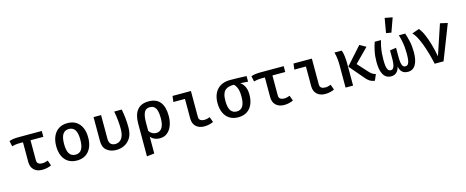

<svg xmlns="http://www.w3.org/2000/svg" viewBox="-46 -1683 6693 2760"><g transform="rotate(-15 3300.0 -303.0)"><path d="M518 -528V-441H169.5Q149 -441 130.2 -439.8Q111.5 -438.5 92.2 -435.2Q73 -432 50 -425.5L32.5 -508Q63 -519.5 97.8 -523.8Q132.5 -528 175 -528ZM327 -457V-143.5Q327 -107.5 349 -92.2Q371 -77 406 -77Q427 -77 448.5 -82Q470 -87 490 -94.5L518 -16.5Q497 -5 460.5 4.2Q424 13.5 382.5 13.5Q305 13.5 260 -29.5Q215 -72.5 215 -147.5V-457Z M900.5 -542Q978 -542 1031 -507.5Q1084 -473 1111.2 -411Q1138.5 -349 1138.5 -265Q1138.5 -181.5 1110.8 -118.8Q1083 -56 1029.8 -21.2Q976.5 13.5 900 13.5Q823.5 13.5 770.2 -20.2Q717 -54 689.2 -116.5Q661.5 -179 661.5 -264Q661.5 -346.5 689.2 -409Q717 -471.5 770.5 -506.8Q824 -542 900.5 -542ZM900.5 -455Q840 -455 809.5 -408.8Q779 -362.5 779 -264Q779 -166 809.2 -119.5Q839.5 -73 900 -73Q960.5 -73 990.8 -119.5Q1021 -166 1021 -265Q1021 -362.5 991 -408.8Q961 -455 900.5 -455Z M1708 -528Q1720 -464.5 1727.5 -399Q1735 -333.5 1735 -255.5Q1735 -161.5 1699.5 -102.2Q1664 -43 1607 -14.8Q1550 13.5 1485.5 13.5Q1399.5 13.5 1344 -31.8Q1288.5 -77 1288.5 -168V-528H1400.5V-176.5Q1400.5 -123 1424.5 -98Q1448.5 -73 1491.5 -73Q1516.5 -73 1539.8 -82.5Q1563 -92 1581.8 -113.8Q1600.5 -135.5 1611.5 -172.2Q1622.5 -209 1622.5 -263.5Q1622.5 -322.5 1616 -390Q1609.5 -457.5 1596 -528Z M2108 -542Q2226 -542 2281.5 -470.5Q2337 -399 2337 -265Q2337 -188.5 2314 -125.5Q2291 -62.5 2245.2 -24.5Q2199.5 13.5 2131 13.5Q2090 13.5 2055.8 -1.2Q2021.5 -16 1996 -45.5V203L1884 215.5V-272Q1884 -403.5 1940.2 -472.8Q1996.5 -542 2108 -542ZM2106 -456.5Q2044.5 -456.5 2020.2 -405.8Q1996 -355 1996 -253.5V-133Q2014.5 -104 2041.8 -89Q2069 -74 2101 -74Q2158.5 -74 2188.5 -121.8Q2218.5 -169.5 2218.5 -264.5Q2218.5 -332 2206.2 -374.5Q2194 -417 2169 -436.8Q2144 -456.5 2106 -456.5Z M2625.5 -440.5H2453L2464 -528H2737.5V-143.5Q2737.5 -107.5 2759.8 -92.2Q2782 -77 2817.5 -77Q2838.5 -77 2859.8 -82Q2881 -87 2901 -94.5L2929 -16.5Q2908 -5 2871.5 4.2Q2835 13.5 2793.5 13.5Q2716.5 13.5 2671 -29.5Q2625.5 -72.5 2625.5 -147.5Z M3321 -535Q3379 -535 3446.2 -533.2Q3513.5 -531.5 3566 -528.5V-445L3428.5 -455L3371 -455.5Q3327 -456.5 3291.5 -449.5Q3256 -442.5 3231 -422.2Q3206 -402 3192.5 -363.5Q3179 -325 3179 -263Q3179 -165 3209.5 -119Q3240 -73 3300 -73Q3359 -73 3389 -119.2Q3419 -165.5 3419 -263.5Q3419 -348 3399.2 -393.5Q3379.5 -439 3350 -461L3436.5 -462.5Q3480.5 -439.5 3508.8 -389.5Q3537 -339.5 3537 -261Q3537 -177 3509.2 -115.2Q3481.5 -53.5 3428.5 -20Q3375.5 13.5 3300 13.5Q3224.5 13.5 3171 -20.2Q3117.5 -54 3089.5 -116.2Q3061.5 -178.5 3061.5 -263Q3061.5 -345 3091.5 -406.2Q3121.5 -467.5 3179.2 -501.2Q3237 -535 3321 -535Z M4118 -528V-441H3769.5Q3749 -441 3730.2 -439.8Q3711.5 -438.5 3692.2 -435.2Q3673 -432 3650 -425.5L3632.5 -508Q3663 -519.5 3697.8 -523.8Q3732.5 -528 3775 -528ZM3927 -457V-143.5Q3927 -107.5 3949 -92.2Q3971 -77 4006 -77Q4027 -77 4048.5 -82Q4070 -87 4090 -94.5L4118 -16.5Q4097 -5 4060.5 4.2Q4024 13.5 3982.5 13.5Q3905 13.5 3860 -29.5Q3815 -72.5 3815 -147.5V-457Z M4425.5 -440.5H4253L4264 -528H4537.5V-143.5Q4537.5 -107.5 4559.8 -92.2Q4582 -77 4617.5 -77Q4638.5 -77 4659.8 -82Q4681 -87 4701 -94.5L4729 -16.5Q4708 -5 4671.5 4.2Q4635 13.5 4593.5 13.5Q4516.5 13.5 4471 -29.5Q4425.5 -72.5 4425.5 -147.5Z M5247 -541.5 5340 -489 5138.5 -285.5 5271.5 -139Q5298.5 -109 5320 -95.8Q5341.5 -82.5 5369 -76L5330.5 14Q5299 10 5275 -1Q5251 -12 5230.2 -30.8Q5209.5 -49.5 5187.5 -77L5013.5 -281ZM4982.5 -528Q4997.5 -486 5003.5 -432.8Q5009.5 -379.5 5009.5 -329V0H4897.5V-343Q4897.5 -392.5 4891.8 -437.8Q4886 -483 4873.5 -528Z M5926.5 -528Q5946 -472 5962 -399.2Q5978 -326.5 5978 -240Q5978 -119 5939.2 -52.8Q5900.5 13.5 5825 13.5Q5773 13.5 5741.2 -13.8Q5709.5 -41 5699 -98.5Q5685.5 -43 5654.5 -14.8Q5623.5 13.5 5574.5 13.5Q5498.5 13.5 5460.2 -51.2Q5422 -116 5422 -240Q5422 -326.5 5437.5 -399.8Q5453 -473 5472.5 -528H5566Q5550 -474.5 5541.5 -427.2Q5533 -380 5529.5 -335.2Q5526 -290.5 5526 -243Q5526 -190.5 5531.5 -152.2Q5537 -114 5551.2 -93.5Q5565.5 -73 5591 -73Q5616.5 -73 5630 -93.2Q5643.5 -113.5 5648.5 -149.2Q5653.5 -185 5653.5 -232V-351L5746.5 -365.5V-233.5Q5746.5 -182 5751.8 -146.2Q5757 -110.5 5770.5 -91.8Q5784 -73 5810 -73Q5836 -73 5850 -93.5Q5864 -114 5869 -152.2Q5874 -190.5 5874 -243Q5874 -290.5 5870.2 -335.2Q5866.5 -380 5857.2 -427.2Q5848 -474.5 5832 -528ZM5699.5 -822.5 5813 -800.5 5738.5 -592.5 5662 -605.5Z M6224 0Q6208 -74 6186.5 -150.8Q6165 -227.5 6139.2 -297.2Q6113.5 -367 6085 -420.8Q6056.5 -474.5 6025.5 -503L6133 -541Q6169 -499.5 6199 -431Q6229 -362.5 6253.8 -275.8Q6278.5 -189 6296.5 -91L6447.5 -542L6557.5 -517L6356 0Z"/></g></svg>

Font: Fira Code Light Medium
Style: Regular
Weight: 500
Monospace: yes
Version: Version 5.002